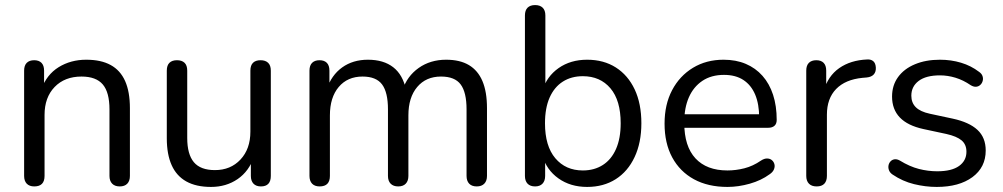

<svg xmlns="http://www.w3.org/2000/svg" viewBox="-20 -732 3974 761"><path d="M115.9 6.9Q96.5 6.9 86 -4Q75.6 -14.9 75.6 -34.8V-452Q75.6 -472.4 86 -482.9Q96.5 -493.3 115.4 -493.3Q134.3 -493.3 144.5 -482.9Q154.7 -472.4 154.7 -452V-366L143.7 -377.7Q164.6 -436 212.4 -465.7Q260.3 -495.3 321.9 -495.3Q380.4 -495.3 418.6 -474.3Q456.9 -453.4 475.9 -410.8Q494.9 -368.1 494.9 -303.3V-34.8Q494.9 -14.9 484.5 -4Q474 6.9 454.6 6.9Q435.2 6.9 424.6 -4Q413.9 -14.9 413.9 -34.8V-298.4Q413.9 -366 387.4 -397.3Q360.8 -428.6 303.1 -428.6Q236.4 -428.6 196.5 -387.2Q156.6 -345.8 156.6 -276.6V-34.8Q156.6 6.9 115.9 6.9Z M816.4 8.9Q757.5 8.9 718.5 -12.8Q679.6 -34.5 660.4 -77.3Q641.1 -120.2 641.1 -184V-452Q641.1 -472.9 651.6 -483.1Q662 -493.3 681.4 -493.3Q700.8 -493.3 711.5 -483.1Q722.1 -472.9 722.1 -452V-185.2Q722.1 -120.5 748.4 -89.1Q774.7 -57.8 831.9 -57.8Q894.1 -57.8 933.2 -99.7Q972.4 -141.6 972.4 -210.3V-452Q972.4 -472.9 982.8 -483.1Q993.2 -493.3 1012.6 -493.3Q1032 -493.3 1042.7 -483.1Q1053.4 -472.9 1053.4 -452V-34.8Q1053.4 6.9 1014.1 6.9Q995.2 6.9 984.7 -4Q974.3 -14.9 974.3 -34.8V-126.2L987.3 -112.1Q967.3 -53.3 921.9 -22.2Q876.5 8.9 816.4 8.9Z M1246.9 6.9Q1227.5 6.9 1217 -4Q1206.6 -14.9 1206.6 -34.8V-452Q1206.6 -472.4 1217 -482.9Q1227.5 -493.3 1246.4 -493.3Q1265.3 -493.3 1275.5 -482.9Q1285.7 -472.4 1285.7 -452V-363.7L1274.7 -377.7Q1293.6 -434.1 1336.1 -464.7Q1378.7 -495.3 1438.3 -495.3Q1500.4 -495.3 1538.7 -465.4Q1577 -435.6 1589.8 -374.4H1575.3Q1593.2 -430 1639.5 -462.7Q1685.7 -495.3 1748.4 -495.3Q1802.8 -495.3 1838.5 -474.1Q1874.2 -452.9 1892.2 -410.5Q1910.2 -368.1 1910.2 -303.3V-34.8Q1910.2 -14.9 1899.5 -4Q1888.9 6.9 1869.5 6.9Q1850.1 6.9 1839.6 -4Q1829.2 -14.9 1829.2 -34.8V-298.8Q1829.2 -366 1805.9 -397.3Q1782.7 -428.6 1728 -428.6Q1668.4 -428.6 1633.6 -387.2Q1598.7 -345.8 1598.7 -274.7V-34.8Q1598.7 -14.9 1588.2 -4Q1577.8 6.9 1558.4 6.9Q1539 6.9 1528.3 -4Q1517.7 -14.9 1517.7 -34.8V-298.8Q1517.7 -366 1494.4 -397.3Q1471.1 -428.6 1417 -428.6Q1357.4 -428.6 1322.5 -387.2Q1287.6 -345.8 1287.6 -274.7V-34.8Q1287.6 6.9 1246.9 6.9Z M2307.1 8.9Q2240.8 8.9 2193.3 -25Q2145.7 -58.9 2129.7 -115.7L2140.7 -127.4V-34.8Q2140.7 -14.9 2130.2 -4Q2119.8 6.9 2100.9 6.9Q2081.5 6.9 2071 -4Q2060.6 -14.9 2060.6 -34.8V-670.7Q2060.6 -691.1 2071 -701.5Q2081.5 -711.9 2100.9 -711.9Q2120.3 -711.9 2130.9 -701.5Q2141.6 -691.1 2141.6 -670.7V-373H2130.1Q2146.7 -428.9 2194 -462.1Q2241.3 -495.3 2307.1 -495.3Q2372.6 -495.3 2420.9 -464.6Q2469.1 -433.8 2495.6 -377.6Q2522.1 -321.3 2522.1 -243.4Q2522.1 -166.5 2495.3 -109.5Q2468.6 -52.5 2420.4 -21.8Q2372.1 8.9 2307.1 8.9ZM2290.1 -56.4Q2335.6 -56.4 2369.4 -78.1Q2403.3 -99.8 2421.7 -141.7Q2440.1 -183.5 2440.1 -243.4Q2440.1 -334 2399.5 -382Q2358.8 -430 2290.1 -430Q2244.6 -430 2210.8 -408.5Q2177 -387 2158.5 -345.4Q2140.1 -303.8 2140.1 -243.4Q2140.1 -153.3 2181 -104.8Q2221.9 -56.4 2290.1 -56.4Z M2863.4 8.9Q2786.2 8.9 2730.5 -21.5Q2674.7 -52 2644.3 -108.2Q2614 -164.4 2614 -241.9Q2614 -317.9 2643.9 -374.6Q2673.8 -431.3 2726.6 -463.3Q2779.5 -495.3 2847.8 -495.3Q2897.2 -495.3 2936 -478.8Q2974.9 -462.3 3002.2 -431.4Q3029.6 -400.5 3044.1 -356.3Q3058.5 -312.1 3058.5 -256.7Q3058.5 -241.4 3049.7 -233.5Q3040.9 -225.5 3024.3 -225.5H2675.7V-279H3005.5L2989 -265.6Q2989 -319.5 2973.1 -357.2Q2957.2 -394.8 2926.4 -415Q2895.6 -435.2 2849.6 -435.2Q2799.2 -435.2 2763.8 -411.5Q2728.5 -387.7 2710.3 -346.1Q2692.2 -304.5 2692.2 -249.7V-243.8Q2692.2 -152.2 2736.5 -104.3Q2780.9 -56.4 2863.3 -56.4Q2896.7 -56.4 2930.5 -65Q2964.3 -73.6 2996 -95.4Q3009.6 -104.3 3021.1 -103.8Q3032.6 -103.4 3039.9 -96.8Q3047.3 -90.3 3049.6 -80.5Q3051.9 -70.8 3047.3 -60.1Q3042.7 -49.3 3030 -41Q2997.1 -16.8 2951.9 -3.9Q2906.6 8.9 2863.4 8.9Z M3216.8 6.9Q3196.9 6.9 3186.3 -4Q3175.6 -14.9 3175.6 -34.8V-452Q3175.6 -472.4 3186 -482.9Q3196.5 -493.3 3215.4 -493.3Q3234.3 -493.3 3244.5 -482.9Q3254.7 -472.4 3254.7 -452V-371H3244.7Q3261.3 -430.5 3306.3 -462Q3351.3 -493.5 3417.1 -496.3Q3431.8 -497.3 3441.1 -489.6Q3450.4 -481.8 3451.4 -464.3Q3452.3 -447.3 3443.3 -437.1Q3434.3 -426.9 3415.3 -424.9L3398.6 -423.5Q3330.7 -416.9 3294.1 -379.3Q3257.5 -341.7 3257.5 -277.3V-34.8Q3257.5 -14.9 3247.4 -4Q3237.2 6.9 3216.8 6.9Z M3692.8 8.9Q3648.2 8.9 3602.8 -2.2Q3557.5 -13.3 3517.9 -40.1Q3507.7 -46.9 3503.9 -56.4Q3500 -65.9 3501.5 -75.5Q3503 -85 3509.4 -92.1Q3515.8 -99.2 3525.6 -100.6Q3535.3 -102 3546.6 -95.6Q3585.5 -71.8 3622.1 -62.4Q3658.7 -53.1 3694.8 -53.1Q3751.8 -53.1 3781.2 -74.1Q3810.5 -95.1 3810.5 -130.6Q3810.5 -159.4 3791.3 -175.6Q3772.1 -191.8 3731 -201L3640 -220.5Q3577.5 -234.1 3546.6 -266.3Q3515.7 -298.5 3515.7 -349.4Q3515.7 -393.7 3539.5 -426.5Q3563.4 -459.4 3606.4 -477.3Q3649.4 -495.3 3705.6 -495.3Q3749.6 -495.3 3789.2 -483.4Q3828.8 -471.5 3860.5 -447.3Q3870.7 -440.3 3874.1 -430.8Q3877.5 -421.2 3875 -411.7Q3872.6 -402.2 3865.7 -395.7Q3858.8 -389.1 3849 -388.2Q3839.2 -387.3 3827.5 -394.3Q3798.1 -414.5 3767.2 -423.9Q3736.3 -433.3 3705.6 -433.3Q3650.2 -433.3 3621.1 -411.2Q3592.1 -389.2 3592.1 -352.7Q3592.1 -324.8 3609.8 -307.1Q3627.5 -289.4 3665.5 -281.2L3756.5 -261.7Q3821.5 -247.6 3854.2 -217.2Q3886.9 -186.7 3886.9 -135.4Q3886.9 -68.8 3834.2 -29.9Q3781.4 8.9 3692.8 8.9Z"/></svg>

Font: Nunito ExtraLight
Style: Regular
Weight: 200
Designer: Vernon Adams
Foundry: Vernon Adams
Version: Version 3.602